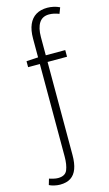

<svg xmlns="http://www.w3.org/2000/svg" viewBox="-169 -780 601 1058"><g transform="rotate(-15 131.0 -251.0)"><path d="M35 229Q20 229 2.5 225Q-15 221 -26 215L-16 181Q-7 184 7.5 187.5Q22 191 34 191Q75 191 87 161.5Q99 132 99 86V-587Q99 -635 113 -667Q127 -699 153.5 -715Q180 -731 218 -731Q235 -731 253.5 -727Q272 -723 288 -715L275 -681Q245 -693 218 -693Q180 -693 161.5 -664.5Q143 -636 143 -584V89Q143 136 131.5 167Q120 198 96.5 213.5Q73 229 35 229ZM32 -442V-476L99 -480H254V-442Z"/></g></svg>

Font: Source Sans 3 ExtraLight Light
Style: Regular
Weight: 300
Version: Version 3.052;hotconv 1.1.0;makeotfexe 2.6.0